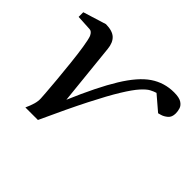

<svg xmlns="http://www.w3.org/2000/svg" viewBox="-119 -661 839 839"><g transform="rotate(45 300.5 -241.0)"><path d="M117.2 12.2Q127.4 -9.8 132.8 -28.6Q138.2 -47.4 137.2 -64Q137.2 -66.4 135 -96.9Q132.8 -127.4 128.7 -172.6Q124.5 -217.8 119.4 -266.1Q114.3 -314.5 108.2 -353.3Q102.1 -392.1 96.2 -408.2Q86.9 -428.2 73.2 -428.2L2 -432.1V-460.9L108.9 -494.1Q149.4 -493.7 168.5 -476.1Q187.5 -458.5 190.9 -422.9L220.2 -138.2Q277.3 -272.5 325.2 -350.3Q373 -428.2 421.6 -461.2Q470.2 -494.1 530.3 -494.1Q562 -494.1 576.9 -484.6Q591.8 -475.1 596.2 -461.4Q600.6 -447.8 600.6 -434.1Q600.6 -410.6 586.9 -399.2Q573.2 -387.7 559.3 -383.8Q545.4 -379.9 545.4 -379.9L477.5 -438Q464.4 -434.1 449.7 -426.3Q435.1 -418.5 414.8 -396Q394.5 -373.5 365.5 -326.4Q336.4 -279.3 294.7 -197.3Q252.9 -115.2 194.8 12.2Z"/></g></svg>

Font: Charis
Style: Italic
Weight: 400
Italic angle: -11°
Designer: Walt Agee, Miriam Martin, Annie Olsen, Victor Gaultney, Lorna Priest, Alan Ward, Bob Hallissy, Martin Hosken, Sharon Cor
Foundry: SIL Global
Version: Version 7.000